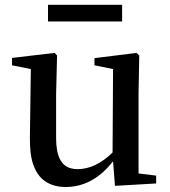

<svg xmlns="http://www.w3.org/2000/svg" viewBox="-20 -752 695 787"><path d="M480.5 -732.4V-664.1H176.8V-732.4ZM547.9 -41 620.1 -32.2V0L451.2 9.8L443.4 -90.8Q367.2 5.9 267.6 13.7Q258.8 14.6 251 14.6Q124 14.6 105.5 -125Q102.5 -153.3 102.5 -185.5L106.4 -468.8L29.3 -484.4V-514.6L204.1 -535.2L213.9 -524.4L210 -367.2V-185.5Q210 -75.2 273.4 -61.5Q285.2 -58.6 298.8 -58.6Q373 -59.6 441.4 -127L443.4 -468.8L367.2 -484.4V-513.7L540 -535.2L550.8 -524.4L547.9 -367.2Z"/></svg>

Font: GenYoMin JP SemiBold
Style: Regular
Weight: 600
Version: Version 1.001;PS 1;hotconv 16.6.51;makeotf.lib2.5.65220 DEVE